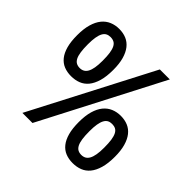

<svg xmlns="http://www.w3.org/2000/svg" viewBox="-179 -907 1103 1103"><g transform="rotate(45 372.5 -355.5)"><path d="M336.9 -531.7Q336.9 -477.5 325.9 -439.9Q314.9 -402.3 295.7 -378.9Q276.4 -355.5 249.5 -345Q222.7 -334.5 190.4 -334.5Q158.2 -334.5 132.1 -345Q106 -355.5 87.4 -378.7Q68.8 -401.9 58.8 -438.2Q48.8 -474.6 48.8 -526.4Q48.8 -578.1 59.6 -615.2Q70.3 -652.3 89.8 -676.3Q109.4 -700.2 136.2 -711.4Q163.1 -722.7 194.8 -722.7Q227.1 -722.7 253.2 -711.7Q279.3 -700.7 297.9 -677.2Q316.4 -653.8 326.7 -617.7Q336.9 -581.5 336.9 -531.7ZM256.3 -525.4Q256.3 -562 252.7 -586.7Q249 -611.3 241.2 -626.5Q233.4 -641.6 221.2 -647.9Q209 -654.3 192.4 -654.3Q176.3 -654.3 164.6 -647.9Q152.8 -641.6 145 -627.2Q137.2 -612.8 133.3 -589.6Q129.4 -566.4 129.4 -532.7Q129.4 -496.1 133.1 -471.2Q136.7 -446.3 144.5 -431.2Q152.3 -416 164.3 -409.4Q176.3 -402.8 192.4 -402.8Q208 -402.8 220 -409.4Q231.9 -416 240 -430.4Q248 -444.8 252.2 -468.3Q256.3 -491.7 256.3 -525.4ZM605 -722.7 224.1 12.2H142.1L523.9 -722.7ZM696.3 -185.1Q696.3 -130.9 685.3 -93.3Q674.3 -55.7 655 -32.2Q635.7 -8.8 608.9 1.7Q582 12.2 549.8 12.2Q517.6 12.2 491.5 1.7Q465.3 -8.8 446.8 -32Q428.2 -55.2 418.2 -91.6Q408.2 -127.9 408.2 -179.7Q408.2 -231.4 418.9 -268.6Q429.7 -305.7 449.2 -329.6Q468.8 -353.5 495.6 -364.7Q522.5 -376 554.2 -376Q586.4 -376 612.5 -365Q638.7 -354 657.2 -330.6Q675.8 -307.1 686 -271Q696.3 -234.9 696.3 -185.1ZM615.7 -178.7Q615.7 -215.3 612.1 -240Q608.4 -264.6 600.6 -279.8Q592.8 -294.9 580.6 -301.3Q568.4 -307.6 551.8 -307.6Q535.6 -307.6 523.9 -301.3Q512.2 -294.9 504.4 -280.5Q496.6 -266.1 492.7 -242.9Q488.8 -219.7 488.8 -186Q488.8 -149.4 492.4 -124.5Q496.1 -99.6 503.9 -84.5Q511.7 -69.3 523.7 -62.7Q535.6 -56.2 551.8 -56.2Q567.4 -56.2 579.3 -62.7Q591.3 -69.3 599.4 -83.7Q607.4 -98.1 611.6 -121.6Q615.7 -145 615.7 -178.7Z"/></g></svg>

Font: Andika CyrE
Style: Regular
Weight: 400
Designer: Victor Gaultney, Annie Olsen, Julie Remington, Don Collingsworth, Eric Hays, Becca Hirsbrunner
Foundry: SIL International
Version: Version 5.000